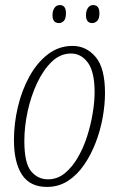

<svg xmlns="http://www.w3.org/2000/svg" viewBox="-20 -727 464 757"><path d="M165 10Q98 10 66.5 -38.5Q35 -87 35 -175Q35 -240 50.5 -305.5Q66 -371 96 -425.5Q126 -480 169 -513Q212 -546 266 -546Q320 -546 357 -502.5Q394 -459 394 -360Q394 -315 385 -264.5Q376 -214 357.5 -165.5Q339 -117 311.5 -77Q284 -37 247.5 -13.5Q211 10 165 10ZM169 -20Q206 -20 235 -43.5Q264 -67 286.5 -105.5Q309 -144 323.5 -189.5Q338 -235 345.5 -280.5Q353 -326 353 -363Q353 -444 326.5 -480Q300 -516 260 -516Q218 -516 184.5 -484Q151 -452 126.5 -400Q102 -348 89 -288Q76 -228 76 -171Q76 -84 102.5 -52Q129 -20 169 -20ZM344 -636Q319 -636 319 -667Q319 -684 326.5 -695.5Q334 -707 347 -707Q372 -707 372 -675Q372 -653 363 -644.5Q354 -636 344 -636ZM213 -636Q187 -636 187 -667Q187 -684 194.5 -695.5Q202 -707 216 -707Q240 -707 240 -675Q240 -653 231.5 -644.5Q223 -636 213 -636Z"/></svg>

Font: Noto Serif ExtraCondensed ExtraLight
Style: Italic
Weight: 200
Width: 2
Italic angle: -12°
Designer: Monotype Design Team
Foundry: Monotype Imaging Inc.
Version: Version 2.014; ttfautohint (v1.8.4.7-5d5b)